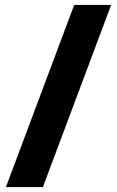

<svg xmlns="http://www.w3.org/2000/svg" viewBox="-20 -744 470 774"><path d="M428 -724H279L4 10H153Z"/></svg>

Font: Noto Sans Armenian Condensed Black
Style: Regular
Weight: 900
Width: 3
Designer: Monotype Design Team
Foundry: Monotype Imaging Inc.
Version: Version 2.008